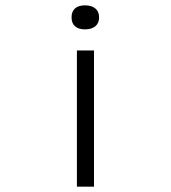

<svg xmlns="http://www.w3.org/2000/svg" viewBox="-20 -529 640 719"><path d="M351 -463V-465C351 -492 332 -509 298 -509C265 -509 248 -492 248 -465V-463C248 -436 265 -419 298 -419C332 -419 351 -436 351 -463ZM268 170H332V-340H268Z"/></svg>

Font: LT Wave Mono Light
Style: Regular
Weight: 300
Designer: Daniel Lyons
Version: Version 2.5 (Glyphs App)